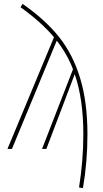

<svg xmlns="http://www.w3.org/2000/svg" viewBox="-20 -761 526 981"><path d="M95.2 -741.2Q211.9 -660.2 282.7 -570.8Q353.5 -481.4 390.1 -359.4Q426.8 -237.3 426.8 -74.2Q426.8 65.4 403.8 200.2L383.8 196.8Q405.8 58.1 405.8 -74.2Q405.8 -254.9 361.8 -381.8L216.8 0H194.8L353 -407.2Q322.8 -485.4 270 -553.2L41 0H18.1L255.9 -570.8Q192.9 -646.5 85 -724.1Z"/></svg>

Font: Fira Sans Compressed Thin
Style: Regular
Weight: 100
Width: 1
Designer: Carrois Corporate & Edenspiekermann AG
Foundry: Carrois Corporate GbR & Edenspiekermann AG
Version: Version 4.203;PS 004.203;hotconv 1.0.88;makeotf.lib2.5.64775